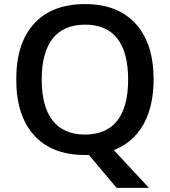

<svg xmlns="http://www.w3.org/2000/svg" viewBox="-20 -745 827 935"><path d="M728 -357.9C728 -474.6 699.2 -564.9 641.1 -628.9C583 -692.9 501 -725.1 395 -725.1C287.1 -725.1 204.6 -693.4 146.5 -630.4C88.4 -567.4 59.1 -476.6 59.1 -358.9C59.1 -241.2 87.9 -150.4 146 -86.4C203.6 -22.5 286.1 9.8 394 9.8H413.1L547.9 169.9H705.1L534.2 -14.2C660.6 -62.5 728 -184.6 728 -357.9ZM183.1 -357.9C183.1 -533.2 254.9 -625 395 -625C533.7 -625 604 -533.2 604 -357.9C604 -180.2 532.7 -89.8 394 -89.8C254.9 -89.8 183.1 -182.1 183.1 -357.9Z"/></svg>

Font: Samim Medium
Style: Regular
Weight: 500
Foundry: DejaVu fonts team - Redesigned by Saber Rastikerdar
Version: Version 4.0.5